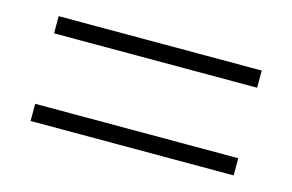

<svg xmlns="http://www.w3.org/2000/svg" viewBox="-46 -496 641 421"><g transform="rotate(15 274.5 -286.0)"><path d="M44 -366V-405H505V-366ZM44 -167V-206H505V-167Z"/></g></svg>

Font: Nunito Sans 10pt SemiCondensed ExtraLight
Style: Regular
Weight: 250
Width: 4
Designer: Vernon Adams
Foundry: Vernon Adams
Version: Version 3.101;gftools[0.9.27]